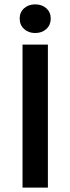

<svg xmlns="http://www.w3.org/2000/svg" viewBox="-20 -858 322 878"><path d="M83 0V-654H199V0ZM141 -707Q110 -707 90 -725.5Q70 -744 70 -773Q70 -802 90 -820Q110 -838 141 -838Q172 -838 192 -820Q212 -802 212 -773Q212 -744 192 -725.5Q172 -707 141 -707Z"/></svg>

Font: TT Toshiba Sans Medium
Style: Regular
Weight: 500
Designer: Paul D. Hunt
Foundry: Toshiba Corporation
Version: Version 2.020;PS 2.000;hotconv 1.0.86;makeotf.lib2.5.63406